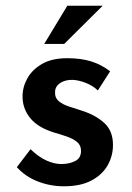

<svg xmlns="http://www.w3.org/2000/svg" viewBox="-20 -644 463 673"><path d="M204 9Q156 9 112.5 -8Q69 -25 39 -58L87 -121Q115 -94 142.5 -81.5Q170 -69 195 -69Q223 -69 243.5 -79.5Q264 -90 264 -115Q264 -135 250 -146.5Q236 -158 214 -165.5Q192 -173 168 -180Q113 -197 86 -230Q59 -263 59 -306Q59 -339 76 -369.5Q93 -400 127.5 -420Q162 -440 216 -440Q263 -440 299 -429Q335 -418 366 -394L323 -327Q305 -344 280.5 -353.5Q256 -363 236 -364Q209 -365 191 -353Q173 -341 173 -321Q172 -301 186.5 -289Q201 -277 224 -270Q247 -263 270 -255Q316 -240 346 -212.5Q376 -185 376 -136Q376 -97 357 -64Q338 -31 300 -11Q262 9 204 9ZM340 -624 205 -490H135L216 -624Z"/></svg>

Font: Synthetic SemiBold
Style: Regular
Weight: 600
Designer: Santiago Orozco
Foundry: Typemade
Version: Version 2.000; ttfautohint (v1.8.4.7-5d5b)